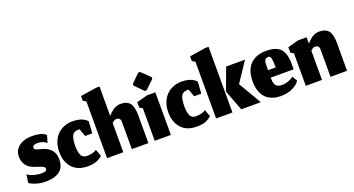

<svg xmlns="http://www.w3.org/2000/svg" viewBox="-37 -815 2210 1199"><g transform="rotate(-20 1068.0 -215.0)"><path d="M113.7 7Q242.7 7 242.7 -95.7Q242.7 -131 225 -154.7Q207.3 -178.3 168.3 -191.3Q161.3 -193.3 151.7 -195.8Q142 -198.3 136.7 -199.8Q131.3 -201.3 125.8 -203.8Q120.3 -206.3 118 -209.8Q115.7 -213.3 115.7 -218.7Q115.7 -237.3 147.3 -237.3Q186 -237.3 208 -215.7L222.7 -263.3Q222.7 -263.3 216.7 -269Q189.7 -290 132.7 -290Q99.3 -290 72.3 -280.3Q45.3 -270.7 28 -249.2Q10.7 -227.7 10.7 -197.7Q10.7 -124.3 88.3 -101Q118.3 -92 131.7 -85.2Q145 -78.3 145 -69.7Q145 -60.7 137.5 -55.7Q130 -50.7 110 -50.7Q82.3 -50.7 55.8 -58.7Q29.3 -66.7 18 -77.7L9.3 -24Q18.3 -14 50.3 -3.5Q82.3 7 113.7 7Z M494 -27.7 477.3 -73Q466 -64 448.5 -60Q431 -56 414.3 -56Q407 -56 402 -56.7Q397 -57.3 389.2 -61.7Q381.3 -66 376.7 -73.8Q372 -81.7 368.3 -97.5Q364.7 -113.3 364.7 -135.7Q364.7 -187 376.2 -207.8Q387.7 -228.7 418 -228.7Q422.7 -228.7 425.3 -228L444.3 -177L491.7 -177.3L496.7 -255.7Q496.7 -255.7 489.7 -262.7Q457.7 -290.3 399.7 -290.3Q369.7 -290.3 343.8 -279.8Q318 -269.3 298.8 -250.2Q279.7 -231 268.7 -202Q257.7 -173 257.7 -137.7Q257.7 -72.3 293.5 -32.7Q329.3 7 397 7Q417 7 434.5 3.5Q452 0 462.5 -5.2Q473 -10.3 480.5 -15.5Q488 -20.7 491 -24Z M633.3 0V-194.3Q633.7 -194.7 636.8 -197.3Q640 -200 640.8 -200.7Q641.7 -201.3 644.5 -203.3Q647.3 -205.3 648.8 -206Q650.3 -206.7 653 -208Q655.7 -209.3 658.2 -209.7Q660.7 -210 663.3 -210Q691 -210 690 -178.7V0H800V-169Q800 -171.3 800.3 -175.3Q800.3 -179.3 800.3 -181.3Q800.3 -240 781.5 -265Q762.7 -290 717 -290Q704 -290 690.5 -284.8Q677 -279.7 667.3 -272.5Q657.7 -265.3 649.8 -258Q642 -250.7 638 -245.3L634 -240.3V-436.7H612.3L505.3 -420V-389L525.3 -377V0Z M842 0H949.3V-283.3H893.7L822 -263.7V-228L842 -215.7ZM890.3 -314H903L960 -369V-380.7L903 -435.3H890.3L835.7 -380.7V-369Z M1218.7 -27.7 1202 -73Q1190.7 -64 1173.2 -60Q1155.7 -56 1139 -56Q1131.7 -56 1126.7 -56.7Q1121.7 -57.3 1113.8 -61.7Q1106 -66 1101.3 -73.8Q1096.7 -81.7 1093 -97.5Q1089.3 -113.3 1089.3 -135.7Q1089.3 -187 1100.8 -207.8Q1112.3 -228.7 1142.7 -228.7Q1147.3 -228.7 1150 -228L1169 -177L1216.3 -177.3L1221.3 -255.7Q1221.3 -255.7 1214.3 -262.7Q1182.3 -290.3 1124.3 -290.3Q1094.3 -290.3 1068.5 -279.8Q1042.7 -269.3 1023.5 -250.2Q1004.3 -231 993.3 -202Q982.3 -173 982.3 -137.7Q982.3 -72.3 1018.2 -32.7Q1054 7 1121.7 7Q1141.7 7 1159.2 3.5Q1176.7 0 1187.2 -5.2Q1197.7 -10.3 1205.2 -15.5Q1212.7 -20.7 1215.7 -24Z M1417 0H1547L1457.7 -152.3L1545 -283.3H1420L1365.3 -136.3ZM1250 0H1358.7V-436.7H1337L1230 -420V-389L1250 -377Z M1708.7 -172.3H1658V-200.3Q1658 -212.3 1658.8 -220.2Q1659.7 -228 1662.7 -235.5Q1665.7 -243 1672 -246.5Q1678.3 -250 1688.3 -250Q1700 -250 1704.3 -232.3Q1708.7 -214.7 1708.7 -172.3ZM1682 7Q1702 7 1724 2.3Q1746 -2.3 1769.8 -15.8Q1793.7 -29.3 1806 -49.3L1786.3 -83Q1777 -74.3 1763.2 -68Q1749.3 -61.7 1735.8 -58.7Q1722.3 -55.7 1710.7 -55.7Q1698.7 -55.7 1690.3 -57.7Q1682 -59.7 1674 -65.7Q1666 -71.7 1661.8 -84.3Q1657.7 -97 1657.7 -116.7V-123H1810V-160Q1810 -228.3 1781.7 -259.2Q1753.3 -290 1687.7 -290Q1619.3 -290 1581.3 -251.7Q1543.3 -213.3 1543.3 -138.7Q1543.3 -107.3 1550.7 -81.8Q1558 -56.3 1573.8 -36Q1589.7 -15.7 1617.2 -4.3Q1644.7 7 1682 7Z M1953.7 0V-194.3Q1954.3 -195 1956.2 -196.5Q1958 -198 1958.8 -198.7Q1959.7 -199.3 1961.5 -200.8Q1963.3 -202.3 1964.3 -203Q1965.3 -203.7 1967 -204.8Q1968.7 -206 1970 -206.5Q1971.3 -207 1973.2 -207.8Q1975 -208.7 1976.5 -209Q1978 -209.3 1979.8 -209.7Q1981.7 -210 1983.7 -210Q2011.3 -210 2010.3 -178.7V0H2120.3V-169Q2120.3 -171.3 2120.7 -175.3Q2120.7 -179.3 2120.7 -181.3Q2120.7 -240 2101.8 -265Q2083 -290 2037.3 -290Q2024.3 -290 2010.8 -284.8Q1997.3 -279.7 1987.7 -272.5Q1978 -265.3 1970.2 -258Q1962.3 -250.7 1958.3 -245.3L1954.3 -240.3V-283.3H1897.7L1826 -263.7V-228L1846 -215.7V0Z"/></g></svg>

Font: Jomhuria
Style: Regular
Weight: 400
Designer: Arabic design by Kourosh Beigpour, Latin design by Eben Sorkin, engineering by Lasse Fister and Khaled Hosney
Version: Version 1.0000